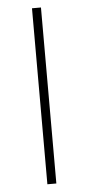

<svg xmlns="http://www.w3.org/2000/svg" viewBox="-53 -757 363 789"><g transform="rotate(-5 128.5 -363.0)"><path d="M110 0H147V-726H110Z"/></g></svg>

Font: Kinto Sans Thin
Style: Regular
Weight: 100
Designer: Authors: Ryoko NISHIZUKA  (kana & ideographs); Paul D. Hunt (Latin, Greek & Cyrillic); Wenlong ZHANG  (bopomofo); Sandol
Foundry: Adobe Systems Incorporated, ookami Inc.
Version: Version 0.001